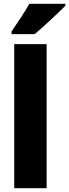

<svg xmlns="http://www.w3.org/2000/svg" viewBox="-20 -993 365 1013"><path d="M325 -963V-973H135C110 -929 74 -875 41 -827V-813H163C214 -856 291 -928 325 -963ZM226 0V-760H55V0Z"/></svg>

Font: Noto Sans Khmer Condensed Black
Style: Regular
Weight: 900
Width: 3
Designer: Danh Hong and the Monotype Design Team
Foundry: Monotype Imaging Inc.
Version: Version 2.004